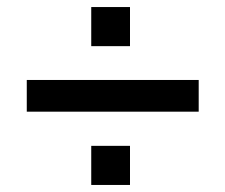

<svg xmlns="http://www.w3.org/2000/svg" viewBox="-20 -558 640 545"><path d="M56 -241V-331H544V-241ZM239 -33V-144H349V-33ZM239 -427V-538H349V-427Z"/></svg>

Font: Nunito Sans 7pt
Style: Bold
Weight: 700
Designer: Vernon Adams
Foundry: Vernon Adams
Version: Version 3.101;gftools[0.9.27]